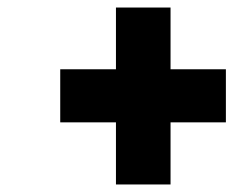

<svg xmlns="http://www.w3.org/2000/svg" viewBox="-20 -598 645 510"><path d="M288 -108V-273H140V-414H288V-578H433V-414H580V-273H433V-108Z"/></svg>

Font: Overpass Black
Style: Italic
Weight: 900
Italic angle: -10°
Designer: Delve Withrington, Dave Bailey, Thomas Jockin
Foundry: Delve Fonts LLC
Version: Version 4.000